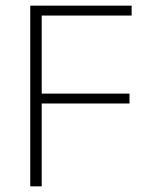

<svg xmlns="http://www.w3.org/2000/svg" viewBox="-20 -659 532 679"><path d="M87 0V-639H127.5V0ZM109.5 -293V-328H438V-293ZM98.5 -604V-639H445.5V-604Z"/></svg>

Font: Anek Gurmukhi ExtraLight
Style: Regular
Weight: 250
Designer: Sarang Kulkarni (Gurmukhi), Yesha Goshar (Latin)
Foundry: Ek Type
Version: Version 1.003